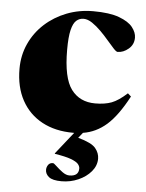

<svg xmlns="http://www.w3.org/2000/svg" viewBox="-54 -570 642 847"><g transform="rotate(5 267.0 -147.0)"><path d="M250 232.5Q210.5 232.5 194.2 219.5Q178 206.5 178 188Q178 176 185 166Q192 156 206 156Q210 156 222.5 168Q235 180 251.2 192Q267.5 204 282.5 204Q323.5 204 323.5 169.5Q323.5 160 315.5 150.2Q307.5 140.5 283.2 131.2Q259 122 210.5 114.5V112L287.5 15Q285.5 15 283 15Q203.5 15 145 -16.5Q86.5 -48 54.5 -106.5Q22.5 -165 22.5 -246Q22.5 -306 46 -357.2Q69.5 -408.5 111.2 -446.5Q153 -484.5 207.8 -505.8Q262.5 -527 324.5 -527Q397.5 -527 439.8 -511.2Q482 -495.5 500 -472.5Q518 -449.5 518 -426.5Q518 -396 495.2 -376.8Q472.5 -357.5 447 -357.5Q441 -357.5 428.5 -371Q416 -384.5 399.2 -404.2Q382.5 -424 363 -443.5Q343.5 -463 323.5 -476.5Q303.5 -490 285 -490Q267 -490 253.2 -478Q239.5 -466 232 -435.2Q224.5 -404.5 224.5 -348Q224.5 -223 262 -172.8Q299.5 -122.5 368 -122.5Q411 -122.5 440.8 -133.8Q470.5 -145 508.5 -179.5L523 -166.5Q476.5 -79 430 -38.2Q383.5 2.5 326 11.5L307 35Q367 51.5 384.8 73Q402.5 94.5 402.5 119.5Q402.5 150.5 380.8 176.2Q359 202 324.2 217.2Q289.5 232.5 250 232.5Z"/></g></svg>

Font: Newsreader Display ExtraBold
Style: Regular
Weight: 800
Designer: Hugues Gentile
Foundry: Production Type
Version: Version 1.001